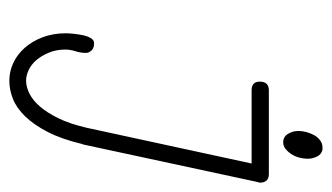

<svg xmlns="http://www.w3.org/2000/svg" viewBox="-166 -536 694 401"><g transform="rotate(90 180.5 -335.0)"><path d="M168 -514Q150 -514 150 -531Q150 -550 168 -550H343Q361 -550 361 -531Q361 -529 360 -528L281 -161L280 -160V-159Q270 -117 255 -88Q240 -59 222.5 -41Q205 -23 186 -15.5Q167 -8 148 -8Q129 -8 111.5 -16Q94 -24 80 -39.5Q66 -55 57.5 -77Q49 -99 49 -126Q49 -132 50 -142Q51 -152 53 -161.5Q55 -171 59 -178Q63 -185 70 -185Q80 -185 85 -179.5Q90 -174 90 -168Q90 -157 86.5 -146Q83 -135 83 -125Q83 -106 89.5 -90.5Q96 -75 105 -64.5Q114 -54 125.5 -48.5Q137 -43 148 -43Q161 -43 175 -50Q189 -57 202 -72Q215 -87 226.5 -110.5Q238 -134 246 -168L321 -514ZM292 -662Q302 -660 306.5 -650.5Q311 -641 311 -632Q311 -622 308.5 -613Q306 -604 301 -596.5Q296 -589 290 -584.5Q284 -580 277 -580Q265 -580 259 -590Q253 -600 253 -612Q253 -620 255.5 -629Q258 -638 262 -645Q266 -652 272.5 -657Q279 -662 287 -662Z"/></g></svg>

Font: Gruenewald VA
Style: Regular
Weight: 400
Designer: Peter Wiegel
Foundry: Peter Wiegel, nach dem Schriftentwurf von Dr. H. Gr¸newald
Version: Version 0.007